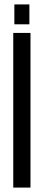

<svg xmlns="http://www.w3.org/2000/svg" viewBox="-20 -849 198 869"><path d="M45 -829V-739H113V-829ZM40 -700V0H118V-700Z"/></svg>

Font: VL Bebas Neue Regular
Style: Regular
Weight: 400
Designer: Ryoichi Tsunekawa
Foundry: Ryoichi Tsunekawa
Version: Version 001.003